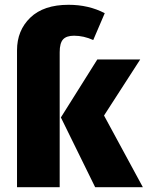

<svg xmlns="http://www.w3.org/2000/svg" viewBox="-20 -781 616 801"><path d="M289 -632Q257 -632 243 -616.5Q229 -601 229 -563V0H51V-571Q51 -654 106.5 -707.5Q162 -761 266 -761Q350 -761 417 -726L369 -614Q329 -632 289 -632ZM414 -299 576 0H377L234 -291L386 -533H565Z"/></svg>

Font: FiraGO ExtraBold
Style: Regular
Weight: 800
Designer: bBox Type
Foundry: bBox Type GmbH
Version: Version 1.001;PS 001.001;hotconv 1.0.88;makeotf.lib2.5.64775